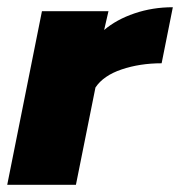

<svg xmlns="http://www.w3.org/2000/svg" viewBox="-30 -511 498 531"><path d="M86 -480H270L258 -428Q292 -457 342 -474Q392 -491 448 -491L417 -336Q357 -336 306.5 -319Q256 -302 234 -269L180 0H-10Z"/></svg>

Font: Readiness ExtraBold
Style: Italic
Weight: 800
Italic angle: -12°
Designer: Katatrad Team
Foundry: CadsonDemak
Version: Version 1.00;January 16, 2020;FontCreator 12.0.0.2550 64-bit